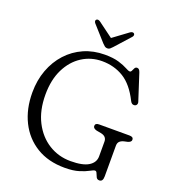

<svg xmlns="http://www.w3.org/2000/svg" viewBox="-160 -1028 1072 1171"><g transform="rotate(20 376.0 -442.0)"><path d="M640 -17Q640 17.5 617 17.5Q602.5 17.5 596.5 5.8Q590.5 -6 586.2 -18Q582 -30 573 -30Q564 -30 542.8 -18Q521.5 -6 484.2 5.8Q447 17.5 391.5 17.5Q285 17.5 208.5 -29.2Q132 -76 91 -158.2Q50 -240.5 50 -347Q50 -426.5 75 -493.8Q100 -561 145.5 -610.8Q191 -660.5 252.8 -687.8Q314.5 -715 388 -715Q443.5 -715 479.2 -704Q515 -693 535 -681.8Q555 -670.5 564 -670.5Q571.5 -670.5 575.5 -679.5Q579.5 -688.5 584.5 -697.8Q589.5 -707 600 -707Q614.5 -707 621.5 -685L677 -513.5Q680 -503 675 -495Q670 -487 659.5 -486.5Q644 -485 634.5 -503.5Q588.5 -596 526.5 -634Q464.5 -672 386 -672Q314.5 -672 256.2 -634.5Q198 -597 163.8 -527.8Q129.5 -458.5 129.5 -362.5Q129.5 -260.5 167.2 -186.8Q205 -113 269 -73Q333 -33 411.5 -33Q490.5 -33 528.2 -56.5Q566 -80 566 -120V-215.5Q566 -249.5 528 -257L498 -262.5Q474.5 -269 474.5 -284Q474.5 -303 499.5 -303H697Q722.5 -303 722.5 -284Q722.5 -269.5 700.5 -263L678 -258Q660.5 -254 650.2 -244.2Q640 -234.5 640 -215.5ZM418.5 -775.5Q410.5 -766.5 403.8 -761.2Q397 -756 387.5 -756Q377.5 -756 370.5 -761.2Q363.5 -766.5 355 -775.5L266.5 -874.5Q260.5 -881.5 260.8 -888Q261 -894.5 265 -897.5Q274.5 -905 289.5 -895L387 -823L484.5 -895Q499.5 -905 509 -897.5Q513 -894.5 513.2 -888Q513.5 -881.5 507.5 -874.5Z"/></g></svg>

Font: Fraunces 9pt S100 Light
Style: Regular
Weight: 300
Version: Version 1.000; ttfautohint (v1.8.3)